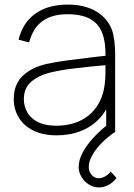

<svg xmlns="http://www.w3.org/2000/svg" viewBox="-20 -575 582 837"><path d="M411 242Q388 242 367.8 229.5Q347.5 217 335.2 196.2Q323 175.5 323 152Q323 123 340 90.8Q357 58.5 385.8 27Q414.5 -4.5 451 -33L482 0Q451 20.5 424.8 46.8Q398.5 73 382.8 100.8Q367 128.5 367 152Q367 174 380 188Q393 202 411 202Q424 202 437.8 194.2Q451.5 186.5 463 173L488 201Q472 221.5 452 231.8Q432 242 411 242ZM227 15Q166.5 15 124.2 -6.5Q82 -28 61 -63.8Q40 -99.5 40 -143Q40 -209 81 -246.2Q122 -283.5 187 -297Q233 -306.5 281.2 -312.8Q329.5 -319 408.5 -328.5Q422.5 -330 434.2 -331.2Q446 -332.5 455 -334L440 -324Q441.5 -389 425.8 -430.5Q410 -472 373 -492.5Q336 -513 274 -513Q206 -513 164.8 -482.8Q123.5 -452.5 107 -390L61 -402Q79 -476.5 134.5 -515.8Q190 -555 276 -555Q350 -555 400.2 -524.8Q450.5 -494.5 469 -442Q475.5 -422.5 478.8 -394.5Q482 -366.5 482 -338V0H443V-148L463 -147Q448.5 -96.5 414.8 -59.8Q381 -23 332.8 -4Q284.5 15 227 15ZM225 -27Q283 -27 328 -48Q373 -69 400.8 -109Q428.5 -149 436 -204Q439 -225 439.5 -247Q440 -269 440 -301.5V-310L462 -293L435 -290.5Q359 -283.5 301 -276.5Q243 -269.5 196 -258Q149.5 -246.5 116.8 -219.2Q84 -192 84 -142Q84 -113.5 97.8 -87.2Q111.5 -61 143.2 -44Q175 -27 225 -27Z"/></svg>

Font: Manrope
Style: Regular
Weight: 400
Designer: Mikhail Sharanda
Foundry: Mikhail Sharanda
Version: Version 4.503